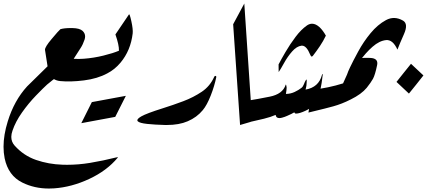

<svg xmlns="http://www.w3.org/2000/svg" viewBox="-20 -707 2415 1086"><path d="M368.7 -334Q353.5 -308.6 313.7 -280.5Q273.9 -252.4 246.1 -228.5Q225.6 -210 183.3 -166.3Q141.1 -122.6 104.5 -70.8Q67.9 -19 50.8 31.7Q43.9 50.8 43.9 67.4Q43.9 95.2 62.5 116.2Q113.3 173.3 184.3 197.8Q255.4 222.2 333 224.6Q346.2 225.1 359.4 225.1Q423.8 225.1 488.8 214.4Q566.9 201.2 632.3 184.6Q641.1 182.1 644.5 182.1Q646.5 182.1 646.5 183.1Q646.5 183.6 646 184.6Q585 258.3 485.1 304.9Q385.3 351.6 285.6 358.4Q271 359.4 256.8 359.4Q174.3 359.4 106.4 325.7Q26.9 286.6 6.3 188.5Q0 157.2 0 122.6Q0 56.6 23.9 -20.5Q60.1 -138.2 133.3 -218.3L249 -332L234.9 -422.4Q234.4 -423.8 234.4 -425.3Q234.4 -441.9 272 -486.3Q313 -535.2 321.8 -542Q343.8 -548.3 379.4 -548.3H389.2Q431.2 -547.4 447.3 -532.2Q461.4 -518.6 461.4 -501Q461.4 -492.7 458.5 -483.4Q448.7 -454.6 437 -437L386.2 -357.9Q376.5 -343.3 368.7 -334Z M631.8 -45.9Q583.5 -37.1 535.6 -28.1Q487.8 -19 439.9 -10.3L499.5 -129.4Q604 -147.9 691.9 -165Z M632.8 -512.2 709.5 -625.5Q713.4 -630.9 723.1 -586.2Q732.9 -541.5 730.5 -518.1Q719.2 -421.4 661.6 -352.5Q628.9 -313.5 586.9 -292Q530.8 -261.7 454.6 -252.2Q378.4 -242.7 319.8 -248.5Q298.8 -250.5 281.7 -261.7Q264.6 -272.9 263.7 -294.9Q282.7 -369.6 302.7 -422.4Q312 -390.1 355.7 -380.4Q399.4 -370.6 454.6 -374.8Q509.8 -378.9 565.2 -392.6Q620.6 -406.2 653.3 -420.4H652.8Q653.8 -452.1 632.8 -512.2Z M1203.6 -272Q1193.4 -221.2 1171.9 -166.5Q1150.4 -111.8 1127 -84Q1093.3 -43 1041.5 -21Q993.2 0 923.3 0H914.1Q855.5 -1.5 812.5 -6.1Q769.5 -10.7 759.3 -21Q756.8 -23.4 756.8 -26.9Q756.8 -35.6 779.3 -48.8Q809.6 -65.9 898.4 -93.8Q959 -112.8 1016.6 -134.5Q1074.2 -156.2 1122.1 -188.5Q1168 -219.7 1191.4 -272Q1193.8 -277.8 1198.2 -277.8H1198.7Q1203.1 -277.3 1203.6 -272Z M1298.8 -569.8 1361.8 -687 1399.9 -118.2 1337.9 0Z M1823.2 -505.4Q1808.6 -474.6 1789.3 -446Q1770 -417.5 1750 -391.6Q1746.6 -387.2 1743.2 -387.2Q1738.8 -387.2 1734.9 -397Q1713.9 -448.7 1688.5 -448.7H1685.5Q1658.2 -445.3 1632.6 -416.3Q1606.9 -387.2 1586.2 -349.6Q1565.4 -312 1556.2 -299.3L1555.7 -342.8L1556.6 -344.2Q1569.3 -369.1 1595 -413.1Q1620.6 -457 1651.9 -498.5Q1682.6 -539.6 1716.8 -563.5Q1731 -572.8 1745.1 -572.8Q1766.1 -572.8 1788.1 -552.7Q1807.6 -533.7 1823.2 -505.4Z M1539.1 -57.1Q1511.2 -44.9 1473.6 -35.6Q1436 -26.4 1397.9 -18.1V-17.6Q1373 -10.7 1337.9 0L1390.1 -139.2L1391.1 -139.6L1392.6 -140.1V-139.6Q1431.6 -145.5 1505.4 -160.2Q1579.1 -174.8 1595.7 -227.1Q1596.2 -229 1596.7 -229Q1597.7 -229 1599.1 -224.1Q1600.6 -216.3 1601.1 -213.4V-209.5Q1601.1 -198.7 1597.2 -175.8H1599.1Q1624 -176.3 1646.5 -186.8Q1668.9 -197.3 1685.1 -210Q1693.8 -216.8 1698.7 -230Q1703.6 -243.2 1710 -253.9Q1711.9 -257.3 1712.9 -257.3Q1714.4 -257.3 1714.8 -253.4V-245.1Q1714.8 -222.7 1708.5 -200.2Q1782.7 -213.4 1800.8 -282.2Q1801.8 -286.6 1803.7 -287.6Q1804.7 -288.1 1805.2 -288.1Q1805.7 -288.1 1805.7 -287.1Q1800.8 -236.8 1789.8 -190.7Q1778.8 -144.5 1753.9 -112.3Q1741.7 -96.2 1707.5 -80.3Q1673.3 -64.5 1654.3 -64.5Q1647.5 -64.5 1646 -70.8Q1642.1 -70.8 1637.5 -67.9Q1632.8 -64.9 1629.9 -63.5Q1617.2 -57.6 1604.5 -51.8Q1591.8 -45.9 1575.7 -41.5Q1566.9 -39.1 1560.1 -39.1Q1541.5 -39.1 1539.1 -57.1Z M1920.4 -235.4Q1933.6 -264.2 1958.5 -319.8Q1983.4 -375.5 2009.8 -375.5Q2027.8 -381.3 2074.2 -379.4Q2120.6 -377.4 2113.3 -339.8Q2101.6 -282.7 2089.6 -261.2Q2077.6 -239.7 2054.2 -210.4Q2024.4 -174.3 1963.9 -144.5Q1913.1 -118.7 1864.7 -105.5Q1816.4 -92.3 1764.6 -80.1Q1754.4 -77.6 1744.6 -75.2Q1734.9 -72.8 1724.6 -70.3L1747.1 -199.2Q1837.9 -209.5 1920.4 -235.4Z M2375 -280.3Q2354.5 -253.9 2334 -228.5Q2313.5 -203.1 2293 -177.7L2222.7 -243.7Q2242.7 -269.5 2263.4 -294.9Q2284.2 -320.3 2304.7 -346.2Z M2228 -426.3Q2201.7 -483.9 2163.8 -480.2Q2126 -476.6 2087.2 -442.6Q2048.3 -408.7 2013.4 -359.4Q1978.5 -310.1 1957.5 -276.9H1939.9Q1941.4 -278.8 1944.6 -289.8Q1947.8 -300.8 1960.4 -327.1Q1975.6 -359.4 2005.9 -415.3Q2036.1 -471.2 2076.2 -519.5Q2116.2 -567.9 2163.3 -593.3Q2210.4 -618.7 2259.8 -590.3Q2290.5 -571.8 2265.1 -514.4Q2239.7 -457 2228 -426.3Z"/></svg>

Font: Aref Ruqaa
Style: Regular
Weight: 400
Designer: Abdoulla Aref
Version: Version 0.7